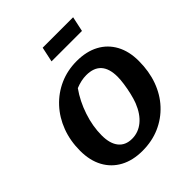

<svg xmlns="http://www.w3.org/2000/svg" viewBox="-237 -1021 1182 1182"><g transform="rotate(-45 353.5 -430.0)"><path d="M318 12Q234 12 173 -21Q112 -54 79 -115Q46 -176 46 -260Q46 -347 74 -421Q102 -495 153 -550Q204 -605 272.5 -635.5Q341 -666 422 -666Q506 -666 566.5 -633.5Q627 -601 660 -540.5Q693 -480 693 -396Q693 -306 666 -231.5Q639 -157 588.5 -102.5Q538 -48 469.5 -18Q401 12 318 12ZM325 -86Q380 -86 424 -122Q468 -158 495 -226Q505 -252 513.5 -288Q522 -324 527 -359.5Q532 -395 532 -419Q532 -563 402 -563Q358 -563 309 -543Q262 -477 234.5 -394.5Q207 -312 207 -233Q207 -162 237.5 -124Q268 -86 325 -86ZM311 -774 332 -872H597L576 -774Z"/></g></svg>

Font: Piazzolla
Style: Bold Italic
Weight: 700
Italic angle: -11.3°
Designer: Juan Pablo del Peral
Foundry: Huerta Tipografica
Version: Version 1.330